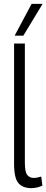

<svg xmlns="http://www.w3.org/2000/svg" viewBox="-20 -966 241 996"><path d="M109 -740V-122Q109 -72 122 -57.5Q135 -43 155 -43Q171 -43 194 -50L200 -3Q187 3 172 6.5Q157 10 142 10Q99 10 76 -15.5Q53 -41 53 -117V-740ZM56 -781 144 -946H201L101 -781Z"/></svg>

Font: Georama SemiCondensed Light
Style: Regular
Weight: 300
Width: 4
Designer: Jean-Baptiste Levee
Foundry: Production Type
Version: Version 1.000